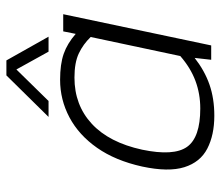

<svg xmlns="http://www.w3.org/2000/svg" viewBox="-66 -630 706 615"><g transform="rotate(-90 287.5 -323.0)"><path d="M220 -521 353 -656H401L477 -521H429L372 -624L271 -521ZM224 10Q162 10 118.5 -12.5Q75 -35 59 -86Q43 -137 61 -221Q80 -307 121 -365.5Q162 -424 218.5 -454Q275 -484 339 -484Q389 -484 422 -472.5Q455 -461 486 -434L494 -474H549L449 0H403L409 -53Q368 -21 323.5 -5.5Q279 10 224 10ZM247 -35Q294 -35 335.5 -50.5Q377 -66 415 -99L476 -386Q453 -410 423.5 -424Q394 -438 346 -438Q258 -438 198 -382.5Q138 -327 115 -221Q94 -120 124 -77.5Q154 -35 247 -35Z"/></g></svg>

Font: Kanit ExtraLight
Style: Italic
Weight: 275
Italic angle: -12°
Designer: Katatrad Team
Foundry: CadsonDemak
Version: Version 2.000; ttfautohint (v1.8.3)